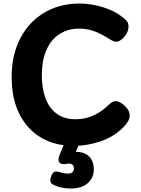

<svg xmlns="http://www.w3.org/2000/svg" viewBox="-20 -800 792 1082"><path d="M677.1 -698.1Q683.1 -694.1 693.7 -681.9Q704.3 -669.8 704.3 -652.4Q704.3 -629.3 692.4 -609.4Q680.4 -589.4 664.3 -577.1Q648.2 -564.8 636.7 -564.8Q624.1 -564.8 613 -570.8Q601.9 -576.8 593.9 -581.8Q561.1 -602.6 533.9 -614.9Q506.7 -627.3 480.8 -633.1Q454.9 -638.8 425.1 -638.8Q365.1 -638.8 317.4 -609.4Q269.7 -580 242.7 -520.8Q215.7 -461.6 215.7 -373.1Q215.7 -302.4 236.1 -247Q256.6 -191.6 298.8 -159.8Q341.1 -128 404.7 -128Q443.2 -128 475.7 -137.7Q508.2 -147.4 537.5 -165.9Q566.8 -184.4 595 -211.4Q603.8 -219.7 612.3 -224.8Q620.8 -230 630.8 -230Q645.7 -230 664 -218.7Q682.3 -207.3 696.5 -188.8Q710.7 -170.2 710.7 -148.9Q710.7 -131.2 700.3 -114.5Q690 -97.8 673 -80.8Q621 -28.9 546.2 -3.4Q471.4 22 396.1 22Q291 22 212.3 -24Q133.6 -70 89.6 -157Q45.7 -244 45.7 -367Q45.7 -462 74.2 -538Q102.7 -614 153.7 -668Q204.8 -722 274.5 -751Q344.2 -780 426.7 -780Q467.7 -780 511.6 -771.6Q555.4 -763.2 598.2 -745.5Q640.9 -727.8 677.1 -698.1ZM378.6 262.4Q354.3 262.4 327.8 257.2Q301.3 251.9 279.8 240.7Q267.4 233.9 264.7 223.2Q262 212.6 266 199.6Q270 185.6 279.1 174.2Q288.2 162.9 307 167.9Q316 170.3 332.2 174.2Q348.3 178.1 362.3 178.1Q379.9 178.1 388.2 170.4Q396.6 162.8 396.6 149.8Q396.6 131.8 384.3 125.4Q372 119.1 353.7 123.8Q340.7 127 329.3 123.9Q317.9 120.8 312.9 113.8Q308.9 105.8 309.9 94.8Q310.9 83.9 316.9 69.9L345.8 0H431L396.7 79.3L363.8 61.3Q413.6 50.8 445.6 60.6Q477.6 70.4 493.1 95.1Q508.7 119.7 508.7 154.4Q508.7 202.1 474.4 232.3Q440.2 262.4 378.6 262.4Z"/></svg>

Font: Playpen Sans Deva
Style: Regular
Weight: 400
Designer: Pooja Saxena, Gunjan Panchal, Laura Meseguer, Veronika Burian, José Scaglione
Foundry: TypeTogether
Version: Version 2.000